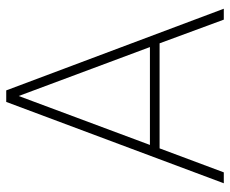

<svg xmlns="http://www.w3.org/2000/svg" viewBox="-81 -657 738 616"><g transform="rotate(-90 288.0 -349.0)"><path d="M269 -698H306L568 0H533L457 -206H120L43 0H8ZM288 -658 131 -237H445Z"/></g></svg>

Font: Freesentation 1 Thin
Style: Regular
Weight: 250
Designer: glyphs from Roboto by Christian Robertson / Hangul glyphs from Noto Sans CJK(Source Han Sans) by Jang Soo-young and Kang
Foundry: PT&
Version: Version 2.001